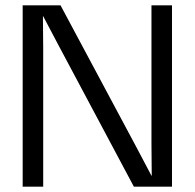

<svg xmlns="http://www.w3.org/2000/svg" viewBox="-20 -700 730 720"><path d="M65 0V-680H207L491 -149L548 -41H549L548 -163V-680H625V0H482L199 -531L142 -639H141L142 -517V0Z"/></svg>

Font: TASA Orbiter Display
Style: Regular
Weight: 400
Designer: Weizhong Zhang
Version: Version 1.000;Glyphs 3.1.2 (3151)